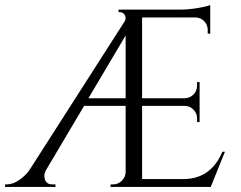

<svg xmlns="http://www.w3.org/2000/svg" viewBox="-30 -738 951 758"><path d="M416 -10Q436 -10 450.5 -24Q465 -38 466 -58V-320H302L152 -67Q145 -54 145 -44.5Q145 -35 148 -27Q156 -10 176 -10Q178 -10 179 -10H189V0H-10V-10H-3Q21 -10 47.5 -28.5Q74 -47 89 -71L463 -655Q469 -668 462.5 -679Q456 -690 442 -690H438V-700H681Q712 -700 749 -706Q786 -712 800 -718V-605H790V-620Q790 -640 776 -654.5Q762 -669 742 -669H531V-350H700Q720 -351 734 -365Q748 -379 748 -400V-414H758V-256H748V-271Q748 -291 734 -305Q720 -319 701 -320H531V-31H695Q803 -32 848 -139H858L802 0H406L407 -10ZM466 -350V-598L319 -350Z"/></svg>

Font: Cinzel Decorative
Style: Regular
Weight: 400
Designer: Natanael Gama
Version: Version 1.002;PS 001.002;hotconv 1.0.56;makeotf.lib2.0.21325